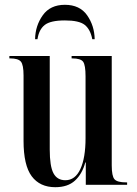

<svg xmlns="http://www.w3.org/2000/svg" viewBox="-20 -769 570 799"><path d="M210 10Q262 10 292 -17.5Q322 -45 335 -93H337V0H509V-10H505Q468 -10 456.5 -23Q445 -36 445 -81V-536H278V-526H280Q316 -526 326 -512Q336 -498 336 -451V-194Q336 -112 314.5 -65.5Q293 -19 252 -19Q218 -19 202.5 -48Q187 -77 187 -147V-536H19V-526H22Q56 -526 67 -512.5Q78 -499 78 -455V-183Q78 -81 112 -35.5Q146 10 210 10ZM126 -606H136Q142 -646 166 -665Q190 -684 250 -684Q309 -684 332.5 -665.5Q356 -647 364 -606H374Q373 -662 342.5 -705.5Q312 -749 250 -749Q189 -749 158 -705.5Q127 -662 126 -606Z"/></svg>

Font: Noto Serif Display Condensed Semi
Style: Regular
Weight: 600
Width: 3
Designer: Monotype Design Team
Foundry: Monotype Imaging Inc.
Version: Version 1.900